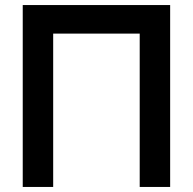

<svg xmlns="http://www.w3.org/2000/svg" viewBox="-20 -740 764 760"><path d="M70 0H190.5V-607H533V0H653.5V-720H70Z"/></svg>

Font: Manrope
Style: Bold
Weight: 700
Designer: Mikhail Sharanda
Foundry: Mikhail Sharanda
Version: Version 4.505;FEAKit 1.0